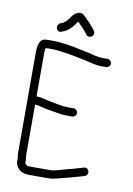

<svg xmlns="http://www.w3.org/2000/svg" viewBox="-91 -894 655 943"><g transform="rotate(10 236.0 -422.5)"><path d="M158 -730C187.9 -738.5 209.8 -763.6 226 -788C226.7 -789.3 227.7 -790.7 229 -792C243.5 -777.5 259.2 -762.5 272 -746L279 -736C295.7 -715.9 327.4 -739.4 312 -761L305 -771C299.7 -777.7 293.7 -784.7 287 -792L269 -810C263.7 -816 258.7 -821.3 254 -826C230.1 -848.6 203.6 -828.9 191 -810C179.3 -792.5 164.4 -773.6 142 -768C120 -755.4 132.2 -717.1 158 -730ZM402 -637H380C351.5 -637 327.9 -644.8 303 -651C285.8 -655.3 266.3 -657.1 249 -662L219 -668C188.9 -672 156.8 -678 124 -678H105C96.3 -678 89.3 -677.7 84 -677C54.7 -673.7 50 -637.3 50 -601V-105C50 -93.2 53 -85.3 53 -74C51.1 -58.5 55.2 -45.7 63 -35C75.7 -17.5 92 -9 121 -9H217C229.7 -9 243.7 -11 259 -15C296.2 -24.3 340.1 -36 375 -46L392 -51C417.4 -60.5 407.2 -97.6 381 -91L364 -86C345.3 -80.9 315.4 -71.5 291 -66C268.5 -59.9 241.7 -50 217 -50H109C104.1 -51.6 94 -57.8 94 -63C93.3 -66.3 93.3 -69.7 94 -73C94 -83.8 91 -92.8 91 -105V-354C96.3 -354 102 -353.3 108 -352C133 -346.2 153.9 -340.9 180.5 -337C202.5 -333.7 226.9 -328 251 -328H281C291.8 -328 301 -337.5 301 -348.5C301 -359.5 291.8 -369 281 -369H253C222.2 -369 190.3 -377.2 162.5 -382C140.3 -385.9 117 -395 91 -395V-602C91 -613.3 91.3 -621.3 92 -626C92 -629.3 92.7 -632.7 94 -636C97.3 -636.7 101 -637 105 -637H124C147.5 -637 156.5 -634.8 180 -632C220.1 -627.5 257.4 -617.8 295 -611C321.6 -605.7 348.1 -596 380 -596H402C412.8 -596 423 -605.5 423 -616.5C423 -627.5 412.8 -637 402 -637Z"/></g></svg>

Font: HoneyBee
Style: SeLit
Weight: 300
Foundry: Cannot Into Space Fonts
Version: Version 0.89